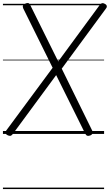

<svg xmlns="http://www.w3.org/2000/svg" viewBox="-20 -911 747 1306"><path d="M595 10Q582 15 574 12.5Q566 10 560 -1L362 -400L66 2Q58 12 50 13Q42 14 30 8Q23 4 19.5 -1Q16 -6 17 -11.5Q18 -17 23 -24L338 -450L138 -854Q133 -866 136.5 -873.5Q140 -881 153 -887Q165 -892 172.5 -890Q180 -888 186 -876L376 -493L659 -878Q667 -888 674.5 -889.5Q682 -891 693 -885Q701 -881 704 -876Q707 -871 706.5 -865Q706 -859 700 -852L400 -444L607 -23Q613 -11 609.5 -3Q606 5 595 10ZM0 365H688V375H0ZM0 -20H688V0H0ZM0 -505H688V-500H0ZM0 -885H688V-875H0Z"/></svg>

Font: Playwrite GB S Guides
Style: Italic
Weight: 400
Italic angle: -7.01216°
Designer: Veronika Burian, José Scaglione
Foundry: TypeTogether
Version: Version 1.002